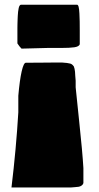

<svg xmlns="http://www.w3.org/2000/svg" viewBox="-20 -614 423 824"><path d="M29.3 190.4Q49.3 25.4 58.6 -131.8V-203.1Q64.5 -270.5 73 -307.6Q81.5 -344.7 90.8 -344.7Q123 -344.7 166.5 -345.2Q210 -345.7 221.7 -345.7Q237.3 -345.7 247.8 -345.5Q258.3 -345.2 267.3 -343.8Q276.4 -342.3 281.5 -341.1Q286.6 -339.8 291 -335.7Q295.4 -331.5 296.9 -328.9Q298.3 -326.2 300 -318.6Q301.8 -311 302 -305.7Q302.2 -300.3 303 -288.3Q303.7 -276.4 304.7 -267.6V-239.3Q305.7 -226.6 319.8 -93.5Q334 39.6 337.9 107.4V171.9Q335.9 178.7 329.8 182.6Q323.7 186.5 317.9 187.5Q312 188.5 301.3 189.2Q290.5 189.9 286.1 190.4ZM54.7 -427.7V-494.1Q54.7 -498.5 54.9 -508.3Q55.2 -518.1 55.4 -526.1Q55.7 -534.2 56.2 -544.7Q56.6 -555.2 57.6 -563.2Q58.6 -571.3 60.1 -578.6Q61.5 -585.9 64.2 -589.8Q66.9 -593.8 70.3 -593.8H310.5Q314.9 -593.8 317.4 -584.7Q319.8 -575.7 320.8 -555.9Q321.8 -536.1 322 -522.2Q322.3 -508.3 322.3 -482.4V-423.8Q318.8 -414.1 299.3 -411.1Q279.8 -408.2 242.2 -408.2H183.6Q180.7 -408.2 72.3 -405.3Q63 -414.6 54.7 -427.7Z"/></svg>

Font: Bowlby One SC
Style: Regular
Weight: 400
Width: 1
Version: Version 1.2